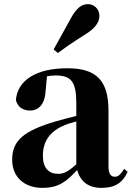

<svg xmlns="http://www.w3.org/2000/svg" viewBox="-20 -894 639 931"><path d="M240 -654 261 -637C293 -661 325 -684 393 -727C441 -756 462 -786 462 -817C462 -852 434 -874 407 -874C374 -874 350 -853 324 -806ZM350 -97C313 -64 290 -51 263 -51C216 -51 188 -79 188 -139C188 -212 225 -259 295 -288C307 -293 327 -299 350 -305ZM136 -504 152 -510ZM582 -75C563 -45 552 -37 537 -37C518 -37 506 -50 506 -88V-357C506 -502 449 -563 307 -563C152 -563 65 -503 57 -409C65 -376 90 -358 126 -358C164 -358 198 -385 201 -453L208 -524C223 -527 236 -528 250 -528C326 -528 350 -497 350 -393V-332C315 -323 280 -314 252 -306C91 -259 39 -210 39 -119C39 -35 99 17 185 17C265 17 303 -14 354 -70C369 -16 406 17 472 17C536 17 574 -6 599 -61Z"/></svg>

Font: Noto Serif KR Black
Style: Regular
Weight: 900
Version: Version 1.001;PS 1.001;hotconv 16.6.54;makeotf.lib2.5.65590